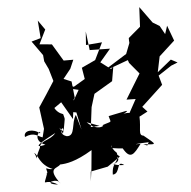

<svg xmlns="http://www.w3.org/2000/svg" viewBox="-59 -877 1005 1008"><g transform="rotate(-5 443.5 -372.5)"><path d="M810 -710 775 -731 712 -818 707 -715 643 -661V-635L649 -648L622 -579L510 -509L535 -512L628 -546L633 -531L683 -471L603 -340L651 -339L611 -266C630 -268 593 -274 579 -265C627 -293 592 -279 502 -262C511 -221 522 -238 462 -216C488 -220 439 -182 384 -240L450 -215L404 -213C408 -248 413 -283 417 -317L438 -385L536 -443L549 -519L536 -507L483 -547L540 -614L433 -616L421 -715L416 -644L501 -651L457 -561L384 -527L394 -467L333 -431L302 -448L276 -432L357 -413L294 -303L335 -296L354 -204L331 -283C303 -242 321 -172 274 -176C216 -193 273 -255 255 -191C239 -228 227 -236 259 -201C274 -286 273 -257 265 -293C223 -307 207 -344 192 -431L213 -323L260 -356L314 -263L327 -366L333 -374L324 -460L283 -477L323 -527L343 -573H292L238 -663L173 -669L210 -744L175 -794L182 -701L133 -687L187 -611L190 -578L210 -536L229 -471C201 -426 172 -383 143 -339L158 -225L147 -181C122 -188 105 -214 55 -191C47 -228 105 -231 135 -203C147 -232 81 -174 158 -141C83 -124 138 -158 215 -198C186 -160 131 -167 128 -128C89 -53 117 -65 96 -103C115 -93 117 -39 185 -11C151 -8 146 -35 156 5C129 31 172 -6 156 4C124 97 132 26 206 73C118 62 207 34 219 68C153 -21 210 -10 226 -31C258 -32 308 -38 397 -92L388 4L379 71L383 20L474 2L542 -45L509 -75C512 -63 564 -26 504 -8C487 -26 498 1 561 1C519 -32 540 45 497 46C498 -27 538 -10 528 -66C493 -98 503 -124 506 -93C611 -76 580 -98 560 -88C596 -23 617 -50 656 -102C601 -101 649 -106 700 -107C688 -95 703 -83 670 -99C743 -91 744 -88 675 -144C646 -147 666 -182 663 -245L707 -268L682 -295L796 -401L782 -451L852 -497L887 -511L853 -529L779 -469L796 -551L879 -627L849 -708L835 -665Z"/></g></svg>

Font: Hussar Lance
Style: ExBdObl
Weight: 700
Foundry: Cannot Into Space Fonts, PlusOne Fonts
Version: Version 2.270